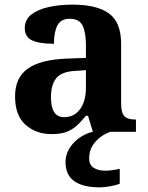

<svg xmlns="http://www.w3.org/2000/svg" viewBox="-20 -569 640 829"><path d="M202 10Q136 10 90.5 -30Q45 -70 45 -153Q45 -234 100.5 -273Q156 -312 269 -316L351 -319V-374Q351 -429 336.5 -458.5Q322 -488 281 -488Q243 -488 228 -459.5Q213 -431 213 -380Q149 -380 118 -395Q87 -410 87 -447Q87 -484 115 -506Q143 -528 189.5 -538.5Q236 -549 293 -549Q398 -549 450.5 -511Q503 -473 503 -379V-124Q503 -83 516.5 -68Q530 -53 563 -53H567V0H381L360 -69H351Q329 -42 309 -24.5Q289 -7 264.5 1.5Q240 10 202 10ZM257 -63Q300 -63 325.5 -97.5Q351 -132 351 -191V-266L306 -263Q246 -260 223 -231.5Q200 -203 200 -149Q200 -63 257 -63ZM412 240Q339 240 301 213.5Q263 187 263 130Q263 99 279.5 72Q296 45 323 26Q350 7 381 0H458Q437 6 415.5 21.5Q394 37 379.5 60Q365 83 365 115Q365 143 384.5 155.5Q404 168 434 168Q448 168 463.5 166Q479 164 497 160V224Q481 231 454.5 235.5Q428 240 412 240Z"/></svg>

Font: Noto Serif Myanmar
Style: Bold
Weight: 700
Designer: Ben Mitchell and the Monotype Design Team
Foundry: Monotype Imaging Inc.
Version: Version 2.106; ttfautohint (v1.8.4.7-5d5b)